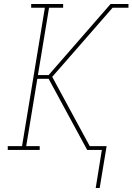

<svg xmlns="http://www.w3.org/2000/svg" viewBox="-20 -755 667 967"><path d="M462 192 493 0H419L225 -358H168L112 -19H180V0H19V-19H91L206 -716H137V-735H298V-716H227L171 -377H225L251 -407L292 -454L537 -735H559L558 -729L555 -726L547 -716L348 -488L243 -368L432 -19H517L482 192ZM547 -716 555 -726 558 -729 559 -735H627V-716Z"/></svg>

Font: Iosevka Slab ThExObl
Style: Regular
Weight: 100
Width: 7
Italic angle: -9°
Monospace: yes
Designer: Belleve Invis
Foundry: Belleve Invis
Version: Version 11.1.1; ttfautohint (v1.8.3)